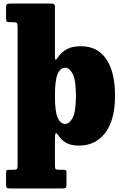

<svg xmlns="http://www.w3.org/2000/svg" viewBox="-20 -800 687 1080"><path d="M14 -701V-757.5Q14 -773 18.8 -776.5Q23.5 -780 38.5 -780H266.5Q277 -780 283 -776.8Q289 -773.5 289 -762V-475Q289 -464 293.2 -464.5Q297.5 -465 305.5 -477Q323.5 -505 354.2 -522.5Q385 -540 435 -540Q528 -540 577.5 -468Q627 -396 627 -261Q627 -126 572.5 -53.5Q518 19 425 19Q380 19 353.2 4Q326.5 -11 309.5 -37Q300 -51.5 294.5 -50.8Q289 -50 289 -13V129Q289 145 292.5 150Q296 155 311 155H336.5Q346 155 350 157.8Q354 160.5 354 171V239Q354 254 349.2 257Q344.5 260 329.5 260H36.5Q21.5 260 17.8 256Q14 252 14 238V174Q14 162.5 17.2 158.8Q20.5 155 32.5 155H57Q71.5 155 75.2 150.2Q79 145.5 79 128.5V-649Q79 -666.5 74.2 -670.8Q69.5 -675 56.5 -675H36.5Q21.5 -675 17.8 -679.2Q14 -683.5 14 -701ZM289 -261Q289 -172 304.5 -137.5Q320 -103 347 -103Q370.5 -103 388.8 -137.5Q407 -172 407 -261Q407 -350.5 388.8 -384.8Q370.5 -419 347 -419Q320 -419 304.5 -384.8Q289 -350.5 289 -261Z"/></svg>

Font: Besley* Narrow Fatface
Style: Regular
Weight: 900
Width: 4
Designer: Owen Earl
Foundry: indestructible type*
Version: Version 3.000; ttfautohint (v1.8.3)